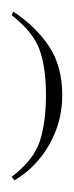

<svg xmlns="http://www.w3.org/2000/svg" viewBox="-49 -665 127 330"><path d="M-26 -645Q13 -619 35.5 -585Q58 -551 58 -501Q58 -456 36 -417Q14 -378 -24 -355L-29 -361Q9 -390 19.5 -422.5Q30 -455 30 -502Q30 -549 19 -579.5Q8 -610 -29 -639Z"/></svg>

Font: Bravura Text
Style: Regular
Weight: 400
Designer: Daniel Spreadbury et al.
Foundry: Steinberg Media Technologies GmbH
Version: Version 1.38